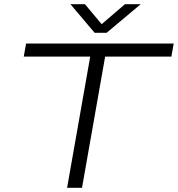

<svg xmlns="http://www.w3.org/2000/svg" viewBox="-20 -893 846 913"><path d="M299 0 409 -624H93L104 -686H806L795 -624H480L370 0ZM649 -873 487 -737H430L315 -873H384L476 -763H446L574 -873Z"/></svg>

Font: Archivo Expanded ExtraLight
Style: Italic
Weight: 250
Width: 7
Italic angle: -10°
Designer: Hector Gatti
Foundry: Omnibus-Type
Version: Version 2.001